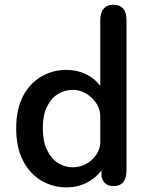

<svg xmlns="http://www.w3.org/2000/svg" viewBox="-20 -782 618 812"><path d="M459.5 5Q420.5 5 409.5 -33.5L409 -62Q385 -28.5 346.2 -9Q307.5 10.5 260.5 10.5Q204.5 10.5 156 -17.5Q107.5 -45.5 78 -101.2Q48.5 -157 48.5 -239Q48.5 -321.5 78 -376.5Q107.5 -431.5 156 -459Q204.5 -486.5 260.5 -486.5Q305.5 -486.5 343 -468.5Q380.5 -450.5 404 -419V-695.5Q404 -728 418.2 -745Q432.5 -762 459.5 -762Q515 -762 515 -695.5V-62Q515 5 459.5 5ZM404 -174V-295.5Q402 -325 384.8 -349Q367.5 -373 342 -387.5Q316.5 -402 288 -402Q253.5 -402 224.8 -384.2Q196 -366.5 178.5 -330.5Q161 -294.5 161 -239Q161 -185 178.5 -148.2Q196 -111.5 224.8 -93Q253.5 -74.5 288 -74.5Q316 -74.5 341.2 -87.2Q366.5 -100 383.8 -122.8Q401 -145.5 404 -174Z"/></svg>

Font: Sono Medium
Style: Regular
Weight: 500
Designer: Tyler Finck
Foundry: Tyler Finck
Version: Version 2.112